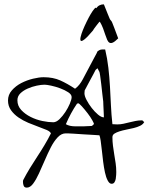

<svg xmlns="http://www.w3.org/2000/svg" viewBox="-20 -857 696 878"><path d="M85 -25.4Q85 -27.3 85.4 -30.3Q85.9 -33.2 85.9 -33.2Q100.6 -61.5 116.7 -87.9Q132.8 -114.3 149.9 -140.1Q167 -166 183.1 -192.9Q199.2 -219.7 212.9 -247.1Q209 -255.9 193.4 -262.7Q177.7 -269.5 155.8 -277.3Q133.8 -285.2 109.4 -295.4Q85 -305.7 64.5 -319.8Q43.9 -334 30.3 -353Q16.6 -372.1 16.6 -397.5Q16.6 -423.8 34.2 -443.8Q51.8 -463.9 77.1 -477.1Q102.5 -490.2 130.9 -497.1Q159.2 -503.9 179.7 -503.9Q222.7 -503.9 255.4 -489.3Q288.1 -474.6 323.2 -451.2Q335 -460 343.3 -470.7Q351.6 -481.4 358.4 -494.1Q361.3 -501 371.6 -519Q381.8 -537.1 392.1 -557.6Q402.3 -578.1 412.6 -596.2Q422.9 -614.3 425.8 -622.1Q433.6 -627.9 438.5 -629.4Q443.4 -630.9 452.1 -630.9Q453.1 -630.9 456.5 -630.9Q460 -630.9 460.9 -630.9Q470.7 -589.8 475.6 -546.9Q480.5 -503.9 482.9 -460.9Q485.4 -418 487.3 -375Q489.3 -332 494.1 -289.1Q497.1 -289.1 504.9 -288.6Q512.7 -288.1 516.6 -288.1Q530.3 -288.1 543.9 -291Q557.6 -293.9 571.3 -297.4Q585 -300.8 599.1 -303.7Q613.3 -306.6 627.9 -306.6H630.9Q631.8 -305.7 634.8 -302.7Q637.7 -299.8 639.6 -298.8Q633.8 -288.1 620.6 -281.7Q607.4 -275.4 591.3 -271.5Q575.2 -267.6 557.6 -264.2Q540 -260.7 526.4 -256.3Q512.7 -252 503.4 -246.1Q494.1 -240.2 494.1 -229.5Q494.1 -210 496.6 -190.4Q499 -170.9 502.4 -150.9Q505.9 -130.9 508.8 -110.8Q511.7 -90.8 511.7 -70.3Q511.7 -65.4 511.2 -56.6Q510.7 -47.9 509.3 -39.1Q507.8 -30.3 503.4 -23.4Q499 -16.6 490.2 -16.6Q480.5 -16.6 472.7 -31.2Q464.8 -45.9 460 -68.4Q455.1 -90.8 451.7 -117.7Q448.2 -144.5 445.8 -169.4Q443.4 -194.3 440.4 -213.4Q437.5 -232.4 434.6 -238.3Q426.8 -239.3 405.8 -240.2Q384.8 -241.2 361.8 -242.7Q338.9 -244.1 318.4 -245.6Q297.9 -247.1 290 -247.1H280.3Q260.7 -247.1 243.7 -229Q226.6 -210.9 212.4 -183.1Q198.2 -155.3 184.6 -123.5Q170.9 -91.8 158.2 -64Q145.5 -36.1 131.8 -17.6Q118.2 1 102.5 1Q91.8 1 88.4 -7.3Q85 -15.6 85 -25.4ZM281.2 -289.1Q289.1 -284.2 300.3 -281.7Q311.5 -279.3 323.2 -279.3Q335 -279.3 345.2 -279.3Q355.5 -279.3 363.3 -279.3Q367.2 -279.3 373 -279.8Q378.9 -280.3 384.8 -280.3Q390.6 -280.3 395 -280.8Q399.4 -281.2 400.4 -281.2L409.2 -289.1Q411.1 -291 402.3 -306.6Q393.6 -322.3 380.4 -339.4Q367.2 -356.4 354.5 -370.6Q341.8 -384.8 336.9 -384.8Q335.9 -384.8 335 -383.8Q334 -382.8 332 -382.8Q317.4 -361.3 304.7 -337.9Q292 -314.5 281.2 -289.1ZM59.6 -398.4Q59.6 -373 77.1 -354Q94.7 -335 120.1 -322.3Q145.5 -309.6 173.8 -303.7Q202.1 -297.9 223.6 -297.9Q237.3 -297.9 252 -312Q266.6 -326.2 278.8 -344.7Q291 -363.3 299.3 -382.8Q307.6 -402.3 307.6 -413.1Q307.6 -424.8 292 -435.1Q276.4 -445.3 255.4 -453.1Q234.4 -460.9 213.9 -465.3Q193.4 -469.7 183.6 -469.7Q168.9 -469.7 147.9 -465.3Q127 -460.9 106.9 -452.1Q86.9 -443.4 73.2 -430.2Q59.6 -417 59.6 -398.4ZM366.2 -430.7Q366.2 -418 376 -399.4Q385.7 -380.9 399.4 -363.3Q413.1 -345.7 428.2 -333Q443.4 -320.3 455.1 -320.3Q455.1 -325.2 454.6 -335Q454.1 -344.7 453.6 -356.4Q453.1 -368.2 452.6 -377.9Q452.1 -387.7 452.1 -392.6Q450.2 -406.2 447.8 -428.7Q445.3 -451.2 442.9 -472.7Q440.4 -494.1 438 -510.7Q435.5 -527.3 434.6 -528.3L425.8 -544.9Q424.8 -543.9 421.4 -541Q418 -538.1 417 -537.1Q414.1 -531.2 407.2 -518.1Q400.4 -504.9 392.1 -490.2Q383.8 -475.6 377 -461.9Q370.1 -448.2 367.2 -443.4Q367.2 -441.4 366.7 -436.5Q366.2 -431.6 366.2 -430.7ZM436.5 -757.8Q434.6 -757.8 430.2 -752Q425.8 -746.1 419.9 -738.8Q414.1 -731.4 409.7 -725.1Q405.3 -718.8 405.3 -717.8Q379.9 -687.5 366.7 -677.2Q353.5 -667 349.6 -670.4Q345.7 -673.8 348.6 -687.5Q351.6 -701.2 358.9 -719.2Q366.2 -737.3 376 -757.3Q385.7 -777.3 395 -793Q404.3 -808.6 411.6 -816.9Q418.9 -825.2 420.9 -819.3Q425.8 -828.1 434.6 -832.5Q443.4 -836.9 451.2 -836.9H455.1Q466.8 -807.6 472.7 -793Q478.5 -778.3 481.4 -772Q484.4 -765.6 487.3 -763.2Q490.2 -760.7 493.2 -753.4Q496.1 -746.1 502.4 -730Q508.8 -713.9 520.5 -681.6Q505.9 -667 496.6 -662.6Q487.3 -658.2 481 -661.6Q474.6 -665 470.2 -674.8Q465.8 -684.6 461.4 -698.2Q457 -711.9 451.2 -727.5Q445.3 -743.2 436.5 -757.8Z"/></svg>

Font: Zeyada
Style: Regular
Weight: 400
Version: Version 1.002 2010